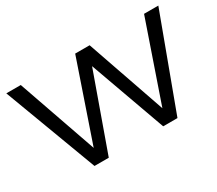

<svg xmlns="http://www.w3.org/2000/svg" viewBox="-101 -735 1068 944"><g transform="rotate(-30 433.5 -263.0)"><path d="M591 0 436 -431 282 0H201L4 -526H86L242 -79L395 -526H477L632 -79L786 -526H867L672 0Z"/></g></svg>

Font: Kalaa
Style: Regular
Weight: 400
Version: Version 1.20 June 5, 2016